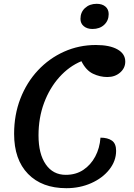

<svg xmlns="http://www.w3.org/2000/svg" viewBox="-20 -962 702 1007"><path d="M328 25Q200 25 127 -50Q54 -125 54 -260Q54 -360 87 -445Q120 -530 179 -593Q238 -656 316 -691Q394 -726 483 -726Q555 -726 596 -703Q637 -680 637 -639Q637 -605 610 -581.5Q583 -558 543 -558Q504 -558 467.5 -575.5Q431 -593 407 -641Q342 -614 291 -557Q240 -500 211 -422Q182 -344 182 -252Q182 -155 220 -100Q258 -45 325 -45Q378 -45 417 -71Q456 -97 479.5 -141Q503 -185 507 -240Q545 -240 567 -224.5Q589 -209 589 -171Q589 -118 553.5 -73Q518 -28 458.5 -1.5Q399 25 328 25ZM465 -810Q437 -810 419.5 -824.5Q402 -839 402 -863Q402 -898 426 -920Q450 -942 487 -942Q516 -942 533 -927.5Q550 -913 550 -888Q550 -854 526.5 -832Q503 -810 465 -810Z"/></svg>

Font: Lemonada
Style: Regular
Weight: 400
Designer: Mohamed Gaber (Arabic), Eduardo Tunni (Latin)
Foundry: Kief Type Foundry
Version: Version 4.005